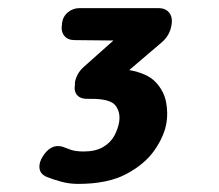

<svg xmlns="http://www.w3.org/2000/svg" viewBox="-20 -687 540 474"><path d="M403 -623Q401 -612 395.5 -602Q390 -592 380 -583L299 -514Q344 -506 364.5 -484Q385 -462 390 -435Q395 -408 391 -384Q386 -352 362 -317Q338 -282 292 -257.5Q246 -233 173 -233Q151 -233 131 -238.5Q111 -244 96 -250Q79 -257 77.5 -272Q76 -287 87 -303L89 -306Q111 -336 142 -322Q156 -316 166 -314.5Q176 -313 186 -313Q216 -313 234.5 -324Q253 -335 262 -351.5Q271 -368 274 -385Q278 -409 265.5 -426Q253 -443 206 -443Q205 -443 203 -443Q201 -443 199 -443Q180 -442 171 -451.5Q162 -461 165 -478V-484Q167 -494 172 -503.5Q177 -513 187 -522L260 -587L164 -588Q147 -588 138.5 -599Q130 -610 133 -627V-629Q135 -646 147.5 -656.5Q160 -667 177 -667H371Q388 -667 397 -656.5Q406 -646 404 -629Z"/></svg>

Font: Winky Sans
Style: Bold Italic
Weight: 700
Italic angle: -8.97852°
Designer: Simon Atzbach
Foundry: typofactur
Version: Version 1.205